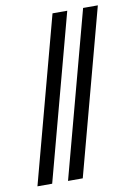

<svg xmlns="http://www.w3.org/2000/svg" viewBox="-84 -794 584 847"><g transform="rotate(-10 207.5 -370.0)"><path d="M415 -740 217 0H151L349 -740ZM278 -740 80 0H14L212 -740Z"/></g></svg>

Font: STIX MathJax Latin
Style: Bold Italic
Weight: 700
Italic angle: -16.33°
Designer: MicroPress Inc., with final additions and corrections provided by Coen Hoffman, Elsevier (retired)
Version: Version 1.1.1